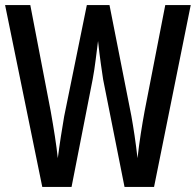

<svg xmlns="http://www.w3.org/2000/svg" viewBox="-21 -734 769 754"><path d="M728 -714H628L547 -298C537 -244 526 -176 519 -113C512 -176 503 -233 495 -278L409 -714H320L231 -277C223 -231 213 -168 206 -113C201 -161 190 -231 178 -298L98 -714H-1L145 0H260L343 -423C352 -469 358 -529 364 -573C371 -506 380 -450 384 -422L468 0H584Z"/></svg>

Font: Noto Sans Sinhala UI ExtraCondensed Medium
Style: Regular
Weight: 500
Width: 2
Designer: Jelle Bosma - Monotype Design Team
Foundry: Monotype Imaging Inc.
Version: Version 2.006